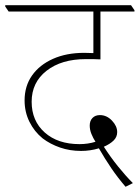

<svg xmlns="http://www.w3.org/2000/svg" viewBox="-44 -642 534 734"><path d="M436 72Q406 37 381.5 1Q357 -35 334 -75Q301 -65 266 -65Q223 -65 185.5 -78Q148 -91 119 -113Q87 -139 68.5 -176.5Q50 -214 50 -258Q50 -313 78.5 -353.5Q107 -394 158.5 -417Q210 -440 278 -440Q287 -440 296.5 -439.5Q306 -439 313 -439V-598H-11L-24 -617V-622H457L470 -603V-598H340V-415Q323 -416 311.5 -416Q300 -416 284 -416Q191 -416 134 -371.5Q77 -327 77 -253Q77 -180 127 -135.5Q177 -91 260 -91Q292 -91 321 -100Q312 -114 305.5 -130Q299 -146 299 -162Q299 -180 309.5 -191Q320 -202 338 -202Q364 -202 384 -181Q404 -160 404 -137Q404 -118 390 -104.5Q376 -91 353 -81Q378 -42 407 -6Q436 30 464 58Z"/></svg>

Font: Noto Serif Devanagari Thin
Style: Regular
Weight: 100
Designer: Universal Thirst, Indian Type Foundry and the Monotype Design Team
Foundry: Monotype Imaging Inc.
Version: Version 2.004; ttfautohint (v1.8.4.7-5d5b)